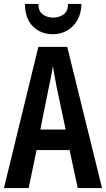

<svg xmlns="http://www.w3.org/2000/svg" viewBox="-20 -951 536 971"><path d="M373 0 332 -192H165L125 0H0L174 -714H320L496 0ZM267 -508Q260 -542 256 -567Q252 -592 247 -618Q245 -595 238.5 -564.5Q232 -534 227 -510L184 -296H312ZM392 -931Q391 -884 371.5 -849.5Q352 -815 319.5 -796.5Q287 -778 247 -778Q187 -778 147 -817Q107 -856 106 -931H174Q174 -895 196 -878.5Q218 -862 249 -862Q279 -862 301.5 -878Q324 -894 324 -931Z"/></svg>

Font: Noto Sans Gurmukhi ExtraCondensed SemiBold
Style: Regular
Weight: 600
Width: 2
Designer: Jelle Bosma - Monotype Design Team
Foundry: Monotype Imaging Inc.
Version: Version 2.004; ttfautohint (v1.8.4.7-5d5b)